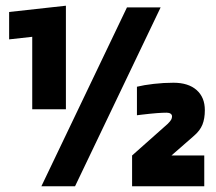

<svg xmlns="http://www.w3.org/2000/svg" viewBox="-20 -653 757 673"><path d="M211 -270H93V-524L12 -515V-611L211 -633ZM543 -627 243 0H125L425 -627ZM696 -108V0H443V-108L568 -219Q577 -228 580 -233.5Q583 -239 583 -245Q583 -251 578 -254.5Q573 -258 564 -258Q550 -258 530 -256.5Q510 -255 476 -251Q467 -250 464 -249.5Q461 -249 460 -249V-349Q484 -355 519 -359Q554 -363 588 -363Q640 -363 669 -337.5Q698 -312 698 -267Q698 -237 689.5 -216Q681 -195 660 -177L581 -108Z"/></svg>

Font: Blinker ExtraBold
Style: Regular
Weight: 800
Designer: Juergen Huber
Foundry: supertype
Version: Version 1.017;hotconv 1.0.117;makeotfexe 2.5.65602